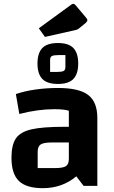

<svg xmlns="http://www.w3.org/2000/svg" viewBox="-20 -972 595 1004"><path d="M489 -355V0H417L379 -50Q305 12 204 12Q118 12 79 -25.5Q40 -63 40 -147Q40 -214 63 -248Q86 -282 144 -295.5Q202 -309 318 -309H340V-393Q315 -401 264 -401Q178 -401 81 -376L63 -480Q109 -496 166.5 -504Q224 -512 283 -512Q393 -512 441 -475.5Q489 -439 489 -355ZM340 -141V-227H252Q208 -227 192.5 -216.5Q177 -206 177 -177V-93H266Q309 -93 324.5 -103Q340 -113 340 -141ZM176 -640Q176 -694 201 -720.5Q226 -747 283 -747Q339 -747 364 -720.5Q389 -694 389 -640Q389 -586 364 -559.5Q339 -533 283 -533Q226 -533 201 -559.5Q176 -586 176 -640ZM280 -596Q302 -596 312 -600.5Q322 -605 322 -622V-684H287Q263 -684 252.5 -679.5Q242 -675 242 -659V-596ZM183 -824 353 -948Q358 -952 363 -952Q367 -952 369.5 -950Q372 -948 376 -944L429 -881Q437 -872 437 -867Q437 -860 428 -852L395 -825Q385 -816 371 -814L215 -779Z"/></svg>

Font: Changa SemiBold
Style: Regular
Weight: 600
Designer: Eduardo Rodriguez Tunni
Foundry: Eduardo Rodriguez Tunni
Version: Version 2.002; ttfautohint (v1.5) -l 8 -r 50 -G 150 -x 14 -H